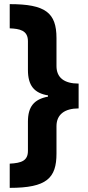

<svg xmlns="http://www.w3.org/2000/svg" viewBox="-20 -742 423 928"><path d="M27 49V166C206 166 253 119 253 0V-132C253 -189 293 -218 360 -218V-338C290 -338 253 -367 253 -423V-558C253 -681 199 -722 27 -722V-605C74 -603 115 -596 115 -543V-404C115 -329 145 -292 212 -281V-275C144 -262 115 -226 115 -154V-13C115 35 84 46 27 49Z"/></svg>

Font: Noto Sans Lao Looped Condensed ExtraBold
Style: Regular
Weight: 800
Width: 3
Designer: Mark Frömberg, Ben Mitchell
Foundry: The Fontpad Ltd
Version: Version 1.002